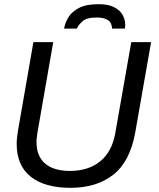

<svg xmlns="http://www.w3.org/2000/svg" viewBox="-20 -888 762 920"><path d="M318 12Q194 12 127 -41.5Q60 -95 60 -198Q60 -228 66 -261L140 -686H235L160 -256Q158 -242 156.5 -230Q155 -218 155 -207Q155 -139 196.5 -104Q238 -69 315 -69Q403 -69 459.5 -114.5Q516 -160 532 -248L609 -686H704L628 -253Q603 -114 523 -51Q443 12 318 12ZM287 -751Q292 -779 308 -805.5Q324 -832 358.5 -850Q393 -868 453 -868Q499 -868 527 -853.5Q555 -839 567.5 -816.5Q580 -794 580 -769Q580 -765 579.5 -760Q579 -755 578 -751H517Q517 -762 512 -774.5Q507 -787 490.5 -795.5Q474 -804 442 -804Q394 -804 374.5 -785.5Q355 -767 348 -751Z"/></svg>

Font: Archivo VF Beta
Style: Italic
Weight: 400
Italic angle: -10°
Designer: Hector Gatti
Foundry: Omnibus-Type
Version: Version 1.002